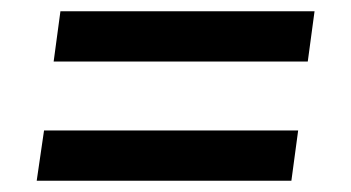

<svg xmlns="http://www.w3.org/2000/svg" viewBox="-20 -465 622 340"><path d="M537 -445H87L75 -356H525ZM508 -234H58L45 -145H496Z"/></svg>

Font: Exo 2 Semi Bold
Style: Italic
Weight: 600
Italic angle: -8°
Designer: Natanael Gama
Version: Version 1.001;PS 001.001;hotconv 1.0.88;makeotf.lib2.5.64775